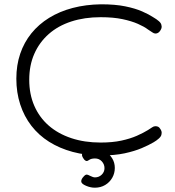

<svg xmlns="http://www.w3.org/2000/svg" viewBox="-20 -713 815 893"><path d="M450 10Q379 10 318 -6.5Q257 -23 208.5 -53.5Q160 -84 126 -128Q92 -172 74 -227.5Q56 -283 56 -347Q56 -410 74 -463Q92 -516 126 -558Q160 -600 208.5 -630Q257 -660 318 -676Q379 -692 450 -693Q516 -693 562.5 -683.5Q609 -674 641 -660Q673 -646 694 -632Q708 -624 719 -614.5Q730 -605 731 -595Q733 -588 731 -582Q729 -576 725 -570Q721 -564 715.5 -560.5Q710 -557 703 -557Q696 -557 688.5 -562.5Q681 -568 668 -576Q651 -589 621.5 -602Q592 -615 549.5 -624Q507 -633 448 -633Q373 -633 311.5 -613Q250 -593 206.5 -554.5Q163 -516 139.5 -462.5Q116 -409 116 -342Q116 -275 139.5 -221Q163 -167 206.5 -129Q250 -91 311.5 -70.5Q373 -50 448 -50Q503 -50 544.5 -59Q586 -68 616.5 -81.5Q647 -95 668 -108Q681 -116 688 -121Q695 -126 703 -126Q710 -126 715.5 -123.5Q721 -121 725 -114Q729 -109 731 -102.5Q733 -96 731 -88Q730 -79 719 -69Q708 -59 694 -51Q672 -38 639 -24Q606 -10 560 0Q514 10 450 10ZM421 160Q401 160 380 151Q359 142 358 132Q357 124 364 114Q372 104 376 101.5Q380 99 384 99Q388 99 400.5 105.5Q413 112 422 112Q440 112 453 99.5Q466 87 466 69Q466 51 453.5 37.5Q441 24 422 24Q405 24 396 30Q387 36 384 36Q381 36 376.5 33.5Q372 31 366 21Q362 14 361.5 10Q361 6 362 3Q364 -3 373 -9Q382 -15 395.5 -18.5Q409 -22 422 -22Q448 -22 468.5 -9.5Q489 3 501.5 23Q514 43 514 68Q514 93 502 114Q490 135 469 147.5Q448 160 421 160Z"/></svg>

Font: Fredoka SemiExpanded Light
Style: Regular
Weight: 300
Width: 6
Designer: Ben Nathan
Foundry: Milena B. Brandão, Ben Nathan
Version: Version 2.001